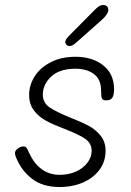

<svg xmlns="http://www.w3.org/2000/svg" viewBox="-20 -747 527 771"><path d="M44 -116Q40 -126 40 -133Q41 -143 52 -151Q63 -159 74 -159Q82 -159 86 -154Q90 -149 96 -135Q137 -45 220 -45Q256 -45 285 -58Q314 -71 331 -93.5Q348 -116 348 -141Q348 -172 321.5 -190Q295 -208 240 -229Q195 -246 166 -261.5Q137 -277 117 -302.5Q97 -328 97 -366Q97 -405 119 -440Q141 -475 183.5 -497Q226 -519 283 -519Q351 -519 394.5 -484.5Q438 -450 438 -389Q438 -365 431 -354.5Q424 -344 406 -344Q392 -344 389 -352.5Q386 -361 386 -383Q386 -428 357.5 -449.5Q329 -471 283 -471Q219 -471 185.5 -439.5Q152 -408 152 -367Q152 -334 179.5 -315.5Q207 -297 264 -274Q310 -256 337.5 -241Q365 -226 384.5 -201.5Q404 -177 404 -141Q404 -99 380 -66Q356 -33 314 -14.5Q272 4 219 4Q151 4 108 -29.5Q65 -63 44 -116ZM242 -577Q242 -588 255 -601L360 -707Q371 -718 378.5 -722.5Q386 -727 395 -727Q404 -727 409.5 -721.5Q415 -716 415 -708Q415 -692 392 -670L287 -577Q271 -562 259 -562Q252 -562 247.5 -566.5Q243 -571 242 -577Z"/></svg>

Font: Mali Light
Style: Italic
Weight: 300
Italic angle: -10°
Version: Version 1.000; ttfautohint (v1.6)